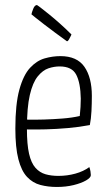

<svg xmlns="http://www.w3.org/2000/svg" viewBox="-20 -733 419 763"><path d="M206 10Q171 10 140.5 2Q110 -6 87.5 -30Q65 -54 53 -100.5Q41 -147 41 -222Q41 -319 57 -377Q73 -435 99.5 -463.5Q126 -492 157.5 -501Q189 -510 220 -510Q286 -510 315.5 -467.5Q345 -425 345 -352Q345 -322 343.5 -291.5Q342 -261 337 -236Q295 -228 249 -224Q203 -220 162.5 -219Q122 -218 96.5 -218.5Q71 -219 71 -219V-258Q71 -258 95 -257.5Q119 -257 154.5 -258Q190 -259 228.5 -262Q267 -265 297 -272Q299 -291 300 -308Q301 -325 301 -341Q300 -403 283 -436Q266 -469 217 -469Q195 -469 172.5 -461.5Q150 -454 130 -429.5Q110 -405 98.5 -355.5Q87 -306 87 -221Q87 -159 95.5 -122Q104 -85 121 -66Q138 -47 161 -40.5Q184 -34 212 -34Q247 -34 279.5 -43Q312 -52 335 -69Q338 -61 339.5 -52Q341 -43 341 -37Q341 -27 322 -16Q303 -5 272.5 2.5Q242 10 206 10ZM246 -569Q224 -585 200 -602.5Q176 -620 155.5 -636Q135 -652 121 -663Q107 -674 105 -676Q106 -683 112 -698Q118 -713 127 -713Q128 -713 141 -703Q154 -693 174.5 -676.5Q195 -660 218.5 -639Q242 -618 264 -596Q264 -596 261 -589.5Q258 -583 254 -576Q250 -569 246 -569Z"/></svg>

Font: Yanone Kaffeesatz Light
Style: Regular
Weight: 300
Designer: Yanone (Cyrillic: Daniel Pouzeot, Huerta Tipografica, and Cyreal)
Foundry: Yanone
Version: Version 2.003